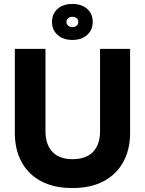

<svg xmlns="http://www.w3.org/2000/svg" viewBox="-20 -937 733 971"><path d="M346 14Q253 14 188 -20.5Q123 -55 89 -118Q55 -181 55 -265V-690H210V-273Q210 -206 245 -169Q280 -132 347 -132Q415 -132 450.5 -169Q486 -206 486 -273V-690H638V-265Q638 -181 603.5 -118Q569 -55 504 -20.5Q439 14 346 14ZM346 -735Q299 -735 271 -760.5Q243 -786 243 -826Q243 -867 271 -892Q299 -917 346 -917Q393 -917 421 -892Q449 -867 449 -826Q449 -786 421 -760.5Q393 -735 346 -735ZM346.5 -800Q360 -800 368 -807.5Q376 -815.1 376 -826Q376 -837.4 368.1 -844.7Q360.1 -852 346 -852Q333 -852 324.5 -844.6Q316 -837.2 316 -825.7Q316 -815 324.5 -807.5Q333 -800 346.5 -800Z"/></svg>

Font: Radio Canada Big
Style: Regular
Weight: 400
Designer: Étienne Aubert Bonn
Foundry: Coppers and Brasses
Version: Version 1.001